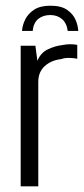

<svg xmlns="http://www.w3.org/2000/svg" viewBox="-20 -656 296 676"><path d="M52.8 0V-495H104.6L111.6 -441.7Q122.9 -469.7 147.8 -481.9Q172.8 -494.1 198.1 -497.1Q226.2 -502.9 252 -498.1V-448.9Q247.7 -450.3 238 -451.3Q228.3 -452.2 216.7 -452Q205.2 -451.8 195.5 -447.9Q160.7 -444.1 137.7 -423.4Q114.8 -402.7 114.8 -368V0ZM157.5 -635.9Q195.8 -635.9 216.8 -621Q237.8 -606 246.3 -585.7Q254.8 -565.3 255.5 -547.2H218.4Q214.8 -575.1 197.9 -589.1Q181 -603.1 157.2 -603.1Q131.9 -603.1 115 -589.6Q98.1 -576.1 95 -547.2H57.5Q59 -567.9 69.1 -588.1Q79.3 -608.3 100.5 -622.1Q121.7 -635.9 157.5 -635.9Z"/></svg>

Font: Alumni Sans SC Thin
Style: Regular
Weight: 100
Designer: Robert E. Leuschke
Foundry: Robert E. Leuschke
Version: Version 1.018